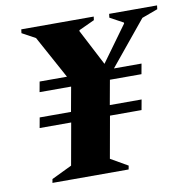

<svg xmlns="http://www.w3.org/2000/svg" viewBox="-76 -734 799 809"><g transform="rotate(-10 324.0 -330.0)"><path d="M84 0 87 -16 174 -58 206 -237H71L79 -281H213L232 -386H97L105 -430H222L122 -613L65 -644L67 -660H377L375 -645L308 -614L307 -610L387 -456L498 -609V-613L441 -644L443 -660H648L646 -644L578 -619L423 -430H541L533 -386H398L379 -281H515L507 -237H372L340 -58L413 -16L410 0Z"/></g></svg>

Font: Spectral ExtraBold
Style: Italic
Weight: 800
Italic angle: -10°
Designer: Jean-Baptiste Levee
Foundry: Production Type
Version: Version 2.001